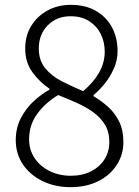

<svg xmlns="http://www.w3.org/2000/svg" viewBox="-20 -759 575 792"><path d="M271 13Q206 13 154.5 -12.5Q103 -38 74 -81.5Q45 -125 45 -181Q45 -231 66 -271.5Q87 -312 119 -341.5Q151 -371 184 -389V-393Q145 -419 114.5 -460Q84 -501 84 -559Q84 -612 109 -652.5Q134 -693 176.5 -716Q219 -739 272 -739Q333 -739 376 -714Q419 -689 442 -646Q465 -603 465 -548Q465 -509 448.5 -473.5Q432 -438 409.5 -411Q387 -384 366 -367V-362Q397 -344 425.5 -318.5Q454 -293 471.5 -257.5Q489 -222 489 -172Q489 -121 461.5 -78.5Q434 -36 385 -11.5Q336 13 271 13ZM323 -383Q366 -419 389 -460Q412 -501 412 -546Q412 -586 395.5 -619Q379 -652 347.5 -672Q316 -692 271 -692Q214 -692 177 -654.5Q140 -617 140 -559Q140 -510 166.5 -477.5Q193 -445 235.5 -423.5Q278 -402 323 -383ZM272 -34Q320 -34 356 -52.5Q392 -71 411.5 -102.5Q431 -134 431 -173Q431 -215 413 -244.5Q395 -274 365.5 -295.5Q336 -317 298 -334Q260 -351 220 -367Q168 -336 134 -290Q100 -244 100 -184Q100 -142 122 -108Q144 -74 183.5 -54Q223 -34 272 -34Z"/></svg>

Font: Noto Sans TC Thin Light
Style: Regular
Weight: 300
Version: Version 2.004-H2;hotconv 1.0.118;makeotfexe 2.5.65603